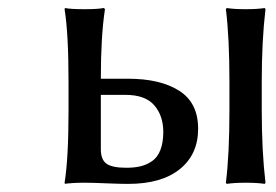

<svg xmlns="http://www.w3.org/2000/svg" viewBox="-20 -453 684 476"><path d="M548.8 -180.2V-250Q548.8 -360.4 540 -430.2L542 -433.1Q560.1 -430.2 588.9 -430.2Q618.2 -430.2 636.2 -433.1L638.2 -430.2Q628.9 -352.5 628.9 -250V-180.2Q628.9 -77.6 638.2 0L636.2 2.9Q618.2 0 588.9 0Q560.5 0 542 2.9L540 0Q548.8 -69.8 548.8 -180.2ZM384.8 -126Q384.8 -166 362.5 -191.9Q340.3 -217.8 291 -217.8H230V-83Q230 -57.1 244.1 -47.1Q258.3 -37.1 293 -37.1Q313.5 -37.1 328.6 -40.8Q343.8 -44.4 357.2 -53.7Q370.6 -63 377.7 -81.3Q384.8 -99.6 384.8 -126ZM230 -258.8V-257.8H297.9Q377.4 -257.8 424.3 -228Q471.2 -198.2 471.2 -133.8Q471.2 -70.3 425.8 -33.7Q380.4 2.9 297.9 2.9Q276.9 2.9 243.9 1.5Q210.9 0 189.9 0Q174.3 0 162.1 0.7Q149.9 1.5 145.5 2L141.1 2.9L140.1 0Q149.9 -60.1 149.9 -179.2V-250Q149.9 -370.1 140.1 -430.2L141.1 -433.1Q154.8 -430.2 189.9 -430.2Q205.1 -430.2 217 -430.9Q229 -431.6 233.4 -432.6L237.8 -433.1L240.2 -430.2Q230 -363.3 230 -258.8Z"/></svg>

Font: Linear Smooth
Style: Regular
Weight: 400
Designer: Philipp H. Poll, Flanker
Foundry: Philipp H. Poll, reworked by Flanker
Version: Version 1.061 | FøM Fix